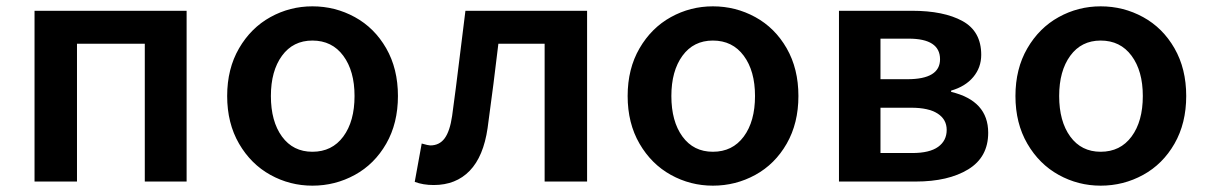

<svg xmlns="http://www.w3.org/2000/svg" viewBox="-20 -573 3803 606"><path d="M89 -539H569V0H437V-435H223V0H89Z M697 -270Q697 -356 734.5 -420.5Q772 -485 833.5 -519Q895 -553 966 -553Q1038 -553 1100 -519Q1162 -485 1199 -420.5Q1236 -356 1236 -270Q1236 -184 1199 -119.5Q1162 -55 1100 -21Q1038 13 966 13Q895 13 833.5 -21Q772 -55 734.5 -119.5Q697 -184 697 -270ZM1099 -270Q1099 -349 1063.5 -397Q1028 -445 966 -445Q905 -445 870 -397Q835 -349 835 -270Q835 -190 870 -142Q905 -94 966 -94Q1028 -94 1063.5 -142Q1099 -190 1099 -270Z M1289 1 1311 -120Q1332 -114 1338 -114Q1367 -114 1383.5 -136.5Q1400 -159 1407 -207Q1418 -286 1433 -410L1449 -539H1833V0H1699V-435H1553Q1539 -315 1519 -169Q1506 -79 1462.5 -34Q1419 11 1349 11Q1315 11 1289 1Z M1961 -270Q1961 -356 1998.5 -420.5Q2036 -485 2097.5 -519Q2159 -553 2230 -553Q2302 -553 2364 -519Q2426 -485 2463 -420.5Q2500 -356 2500 -270Q2500 -184 2463 -119.5Q2426 -55 2364 -21Q2302 13 2230 13Q2159 13 2097.5 -21Q2036 -55 1998.5 -119.5Q1961 -184 1961 -270ZM2363 -270Q2363 -349 2327.5 -397Q2292 -445 2230 -445Q2169 -445 2134 -397Q2099 -349 2099 -270Q2099 -190 2134 -142Q2169 -94 2230 -94Q2292 -94 2327.5 -142Q2363 -190 2363 -270Z M2628 -539H2858Q2959 -539 3018 -506.5Q3077 -474 3077 -400Q3077 -360 3052 -330Q3027 -300 2982 -287V-283Q3099 -255 3099 -154Q3099 -77 3036 -38.5Q2973 0 2870 0H2628ZM2947 -386Q2947 -451 2848 -451H2759V-323H2844Q2947 -323 2947 -386ZM2968 -163Q2968 -196 2939.5 -214.5Q2911 -233 2856 -233H2759V-90H2859Q2914 -90 2941 -109.5Q2968 -129 2968 -163Z M3185 -270Q3185 -356 3222.5 -420.5Q3260 -485 3321.5 -519Q3383 -553 3454 -553Q3526 -553 3588 -519Q3650 -485 3687 -420.5Q3724 -356 3724 -270Q3724 -184 3687 -119.5Q3650 -55 3588 -21Q3526 13 3454 13Q3383 13 3321.5 -21Q3260 -55 3222.5 -119.5Q3185 -184 3185 -270ZM3587 -270Q3587 -349 3551.5 -397Q3516 -445 3454 -445Q3393 -445 3358 -397Q3323 -349 3323 -270Q3323 -190 3358 -142Q3393 -94 3454 -94Q3516 -94 3551.5 -142Q3587 -190 3587 -270Z"/></svg>

Font: Nebula Sans Semibold
Style: Regular
Weight: 600
Designer: Paul D. Hunt for Adobe (as Source Sans)
Foundry: Nebula Entertainment & Broadcasting LLC
Version: Version 1.010